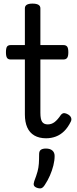

<svg xmlns="http://www.w3.org/2000/svg" viewBox="-20 -750 427 1065"><path d="M236 17Q197 17 170.5 1.5Q144 -14 131 -43.5Q118 -73 118 -115V-420H40Q25 -420 19 -429Q13 -438 13 -460Q13 -483 19 -491.5Q25 -500 40 -500H118V-704Q118 -717 128.5 -723.5Q139 -730 160 -730Q182 -730 193 -723.5Q204 -717 204 -704V-500H331Q346 -500 352.5 -491.5Q359 -483 359 -460Q359 -438 352.5 -429Q346 -420 331 -420H204V-124Q204 -89 213.5 -74.5Q223 -60 245 -60Q266 -60 283 -73Q300 -86 318 -113Q327 -123 336.5 -122.5Q346 -122 358 -115Q371 -107 374.5 -96.5Q378 -86 373 -76Q357 -43 336 -22.5Q315 -2 289.5 7.5Q264 17 236 17ZM183 291Q171 286 168 278Q165 270 170 255Q182 224 188 202Q194 180 195.5 157.5Q197 135 197 105Q197 88 206.5 81Q216 74 235 74Q258 74 270.5 85Q283 96 283 115Q283 140 276 168Q269 196 257 223.5Q245 251 229 275Q219 291 209 294Q199 297 183 291Z"/></svg>

Font: Playwrite PE
Style: Regular
Weight: 400
Designer: Veronika Burian, José Scaglione
Foundry: TypeTogether
Version: Version 1.002